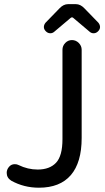

<svg xmlns="http://www.w3.org/2000/svg" viewBox="-20 -877 495 908"><path d="M187.5 -749Q187.5 -759.8 195.3 -769.5L261.7 -837.9Q280.3 -857.4 301.8 -857.4H338.9Q360.4 -857.4 378.9 -837.9L445.3 -769.5Q453.1 -759.8 453.1 -749Q453.1 -738.3 443.8 -729Q434.6 -719.7 422.9 -719.7Q412.1 -719.7 404.3 -726.6L328.1 -791Q325.2 -794.9 320.3 -794.9Q316.4 -794.9 312.5 -791L236.3 -726.6Q228.5 -719.7 217.8 -719.7Q206.1 -719.7 196.8 -729Q187.5 -738.3 187.5 -749ZM33.2 -22.5Q11.7 -36.1 11.7 -59.6Q11.7 -75.2 22.5 -87.9Q33.2 -100.6 49.8 -100.6Q60.5 -100.6 67.4 -96.7Q111.3 -75.2 158.2 -75.2Q214.8 -75.2 245.1 -107.4Q275.4 -139.6 275.4 -218.8V-641.6Q275.4 -660.2 288.6 -673.8Q301.8 -687.5 320.3 -687.5Q338.9 -687.5 352.5 -673.8Q366.2 -660.2 366.2 -641.6V-224.6Q366.2 -108.4 314.9 -48.8Q263.7 10.7 164.1 10.7Q92.8 10.7 33.2 -22.5Z"/></svg>

Font: KTXP_ComRound
Style: Medium
Weight: 500
Version: Version 1.01;May 16, 2022;FontCreator 13.0.0.2683 64-bit